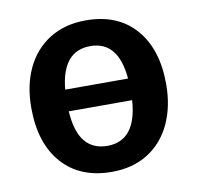

<svg xmlns="http://www.w3.org/2000/svg" viewBox="-67 -614 719 698"><g transform="rotate(-10 292.0 -264.5)"><path d="M541 -265Q541 -182 511 -118.5Q481 -55 425 -20Q369 15 292 15Q175 15 109 -59.5Q43 -134 43 -265Q43 -348 73 -411Q103 -474 159.5 -509Q216 -544 293 -544Q410 -544 475.5 -469.5Q541 -395 541 -265ZM176 -309H408Q396 -449 293 -449Q189 -449 176 -309ZM409 -229H175Q180 -153 209.5 -117Q239 -81 292 -81Q399 -81 409 -229Z"/></g></svg>

Font: Fira Sans Medium
Style: Regular
Weight: 500
Designer: bBox Type GmbH & Carrois Corporate GbR & Edenspiekermann AG
Foundry: bBox Type GmbH & Carrois Corporate GbR & Edenspiekermann AG
Version: Version 4.301